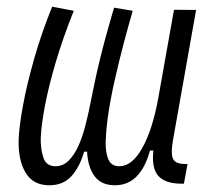

<svg xmlns="http://www.w3.org/2000/svg" viewBox="-20 -547 626 577"><path d="M128.4 9.8Q79.6 9.8 56.9 -28.1Q34.2 -65.9 36.1 -127.9Q37.6 -167.5 49.1 -230Q60.5 -292.5 82.3 -369.1Q104 -445.8 136.7 -526.9L201.7 -514.6Q168.9 -432.6 147.2 -358.9Q125.5 -285.2 114.7 -227.3Q104 -169.4 102.5 -133.3Q101.6 -100.6 110.1 -74Q118.7 -47.4 147 -47.4Q169.9 -47.4 187 -64.9Q204.1 -82.5 215.8 -108.9Q227.5 -135.3 234.9 -163.3Q242.2 -191.4 246.6 -211.9Q255.9 -257.3 263.2 -292.7Q270.5 -328.1 278.6 -361.6Q286.6 -395 297.1 -433.6Q307.6 -472.2 322.8 -523.9L378.9 -514.6Q367.2 -474.6 352.5 -419.4Q337.9 -364.3 324.5 -304.9Q311 -245.6 303.7 -191.9Q298.8 -157.2 297.6 -124Q296.4 -90.8 305.2 -69.1Q314 -47.4 338.4 -47.4Q377 -47.4 407.7 -102.5Q438.5 -157.7 455.6 -252L502.9 -517.6L569.3 -517.1L500 -126.5Q493.2 -88.9 498.8 -72.8Q504.4 -56.6 526.9 -54.7L543.5 -53.7L532.7 4.9H523.9Q477.5 4.9 456.3 -17.8Q435.1 -40.5 440.9 -94.7H430.7Q402.3 9.8 325.2 9.8Q284.7 9.8 264.4 -17.3Q244.1 -44.4 241.7 -91.3H232.9Q219.7 -45.4 194.8 -17.8Q169.9 9.8 128.4 9.8Z"/></svg>

Font: Cascadia Code Light
Style: Italic
Weight: 300
Italic angle: -10°
Monospace: yes
Designer: Aaron Bell
Foundry: Saja Typeworks
Version: Version 2404.023; ttfautohint (v1.8.4)